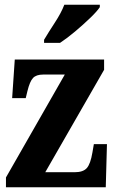

<svg xmlns="http://www.w3.org/2000/svg" viewBox="-20 -786 482 806"><path d="M5 0V-41L252 -473H161Q132 -473 118.5 -458.5Q105 -444 95 -403L88 -374H31L42 -536H417V-493L170 -63H293Q329 -63 344.5 -80.5Q360 -98 368 -146L374 -181H429L424 0ZM165 -619Q184 -651 210.5 -691.5Q237 -732 250 -766H399V-756Q388 -739 359 -711Q330 -683 295.5 -654Q261 -625 232 -606H165Z"/></svg>

Font: Noto Serif ExtraCondensed ExtraBold
Style: Regular
Weight: 800
Width: 2
Designer: Monotype Design Team
Foundry: Monotype Imaging Inc.
Version: Version 2.013; ttfautohint (v1.8.4.7-5d5b)